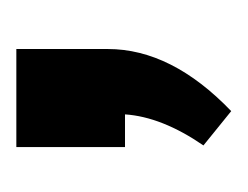

<svg xmlns="http://www.w3.org/2000/svg" viewBox="-54 -121 303 235"><g transform="rotate(-90 97.5 -3.5)"><path d="M35 -2V-135H155V-23Q155 55 79 128L37 94Q72 43 75 -2Z"/></g></svg>

Font: Gemunu Libre ExtraBold
Style: Regular
Weight: 800
Designer: Puspanada Ekanayake, Sola Matas, Pathum Egodawatta, Kosala Senevirathne
Foundry: mooniak
Version: Version 1.100